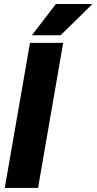

<svg xmlns="http://www.w3.org/2000/svg" viewBox="-20 -921 473 941"><path d="M289.6 -710.9 166.5 0H3.4L127 -710.9ZM136.2 -748 253.9 -901.4H433.1L276.9 -748Z"/></svg>

Font: Roboto Condensed Black
Style: Italic
Weight: 900
Italic angle: -12°
Designer: Christian Robertson
Foundry: Google
Version: Version 3.008; 2023